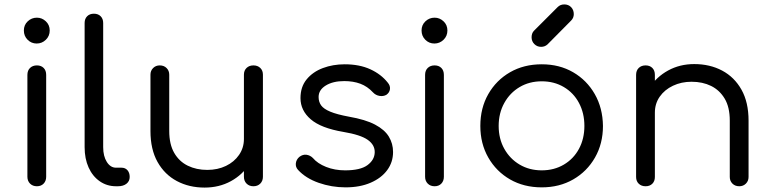

<svg xmlns="http://www.w3.org/2000/svg" viewBox="-20 -843 3488 869"><path d="M147 0Q128 0 116 -12Q104 -24 104 -43V-504Q104 -524 116 -535.5Q128 -547 147 -547Q166 -547 177.5 -535.5Q189 -524 189 -504V-43Q189 -24 177.5 -12Q166 0 147 0ZM146 -646Q122 -646 105 -663Q88 -680 88 -705Q88 -730 105.5 -746.5Q123 -763 147 -763Q170 -763 187.5 -746.5Q205 -730 205 -705Q205 -680 187.5 -663Q170 -646 146 -646Z M505 0Q464 0 431.5 -22.5Q399 -45 381 -85Q363 -125 363 -177V-739Q363 -758 374.5 -769.5Q386 -781 405 -781Q424 -781 435.5 -769.5Q447 -758 447 -739V-177Q447 -136 463.5 -110Q480 -84 505 -84H530Q547 -84 557 -72.5Q567 -61 567 -42Q567 -23 552.5 -11.5Q538 0 514 0Z M906 6Q836 6 780.5 -23.5Q725 -53 693 -110Q661 -167 661 -250V-505Q661 -523 673 -535Q685 -547 703 -547Q722 -547 734 -535Q746 -523 746 -505V-250Q746 -190 768.5 -151Q791 -112 830 -93Q869 -74 918 -74Q965 -74 1002.5 -92Q1040 -110 1062 -142Q1084 -174 1084 -214H1142Q1140 -151 1109 -101.5Q1078 -52 1025 -23Q972 6 906 6ZM1127 0Q1108 0 1096 -12Q1084 -24 1084 -43V-505Q1084 -524 1096 -535.5Q1108 -547 1127 -547Q1146 -547 1158 -535.5Q1170 -524 1170 -505V-43Q1170 -24 1158 -12Q1146 0 1127 0Z M1544 5Q1481 5 1422.5 -15.5Q1364 -36 1329 -74Q1317 -87 1319 -104Q1321 -121 1335 -133Q1351 -145 1367.5 -142.5Q1384 -140 1396 -128Q1417 -103 1456 -87.5Q1495 -72 1542 -72Q1611 -72 1643 -95.5Q1675 -119 1676 -153Q1677 -187 1644.5 -210Q1612 -233 1534 -246Q1433 -263 1386.5 -303Q1340 -343 1340 -399Q1340 -450 1368 -484Q1396 -518 1441.5 -535Q1487 -552 1540 -552Q1607 -552 1656 -529.5Q1705 -507 1735 -469Q1747 -455 1745 -439.5Q1743 -424 1729 -414Q1715 -406 1697.5 -409Q1680 -412 1668 -425Q1643 -452 1611 -464Q1579 -476 1538 -476Q1487 -476 1454.5 -456Q1422 -436 1422 -404Q1422 -382 1433.5 -366Q1445 -350 1475 -337.5Q1505 -325 1559 -315Q1634 -302 1677.5 -279Q1721 -256 1740 -224.5Q1759 -193 1759 -155Q1759 -109 1732.5 -73Q1706 -37 1657.5 -16Q1609 5 1544 5Z M1947 0Q1928 0 1916 -12Q1904 -24 1904 -43V-504Q1904 -524 1916 -535.5Q1928 -547 1947 -547Q1966 -547 1977.5 -535.5Q1989 -524 1989 -504V-43Q1989 -24 1977.5 -12Q1966 0 1947 0ZM1946 -646Q1922 -646 1905 -663Q1888 -680 1888 -705Q1888 -730 1905.5 -746.5Q1923 -763 1947 -763Q1970 -763 1987.5 -746.5Q2005 -730 2005 -705Q2005 -680 1987.5 -663Q1970 -646 1946 -646Z M2432 5Q2351 5 2288.5 -31Q2226 -67 2190 -130Q2154 -193 2154 -273Q2154 -354 2190 -417Q2226 -480 2288.5 -516Q2351 -552 2432 -552Q2512 -552 2574 -516Q2636 -480 2672 -417Q2708 -354 2709 -273Q2709 -193 2673 -130Q2637 -67 2574.5 -31Q2512 5 2432 5ZM2432 -72Q2488 -72 2532 -98Q2576 -124 2600.5 -169.5Q2625 -215 2625 -273Q2625 -331 2600.5 -377Q2576 -423 2532 -449Q2488 -475 2432 -475Q2376 -475 2332 -449Q2288 -423 2262.5 -377Q2237 -331 2237 -273Q2237 -215 2262.5 -169.5Q2288 -124 2332 -98Q2376 -72 2432 -72ZM2429 -631Q2411 -631 2398.5 -643.5Q2386 -656 2386 -674Q2386 -692 2396 -703L2504 -811Q2516 -823 2534 -823Q2553 -823 2565 -810.5Q2577 -798 2577 -779Q2577 -771 2574 -763.5Q2571 -756 2565 -750L2458 -642Q2446 -631 2429 -631Z M3326 0Q3307 0 3295 -12Q3283 -24 3283 -42V-297Q3283 -358 3260 -396.5Q3237 -435 3198.5 -454Q3160 -473 3110 -473Q3064 -473 3026 -455Q2988 -437 2966 -405.5Q2944 -374 2944 -333H2887Q2888 -396 2919.5 -445.5Q2951 -495 3004 -524Q3057 -553 3122 -553Q3193 -553 3248.5 -523.5Q3304 -494 3336 -437Q3368 -380 3368 -297V-42Q3368 -24 3356 -12Q3344 0 3326 0ZM2902 0Q2883 0 2871 -11.5Q2859 -23 2859 -42V-504Q2859 -524 2871 -535.5Q2883 -547 2902 -547Q2921 -547 2932.5 -535.5Q2944 -524 2944 -504V-42Q2944 -23 2932.5 -11.5Q2921 0 2902 0Z"/></svg>

Font: Comfortaa Medium
Style: Regular
Weight: 500
Designer: Johan Aakerlund
Foundry: Johan Aakerlund
Version: Version 3.104; ttfautohint (v1.8.1.43-b0c9)